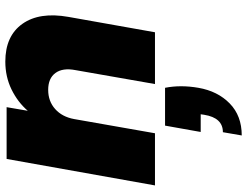

<svg xmlns="http://www.w3.org/2000/svg" viewBox="-124 -482 934 726"><g transform="rotate(-90 343.0 -119.0)"><path d="M231 38.1H374Q385.7 96.7 374 164.1Q361.3 237.3 314.7 282.7Q268.1 328.1 193.8 328.1L206.1 256.8Q260.7 256.8 272 186L273.9 172.9H207ZM388.2 0 440.9 -300.8Q450.2 -349.1 429.9 -376.5Q409.7 -403.8 366.2 -403.8Q323.2 -403.8 293.7 -377.4Q264.2 -351.1 255.9 -306.2L202.1 0H4.9L105 -561H300.8L287.1 -481Q319.8 -519 367.9 -542.5Q416 -565.9 473.1 -565.9Q569.8 -565.9 615.7 -501.5Q661.6 -437 642.1 -327.1L584 0Z"/></g></svg>

Font: Poppins ExtraBold
Style: Italic
Weight: 800
Italic angle: -10°
Designer: Ninad Kale (Devanagari), Jonny Pinhorn (Latin)
Foundry: Indian Type Foundry
Version: Version 3.200;PS 1.000;hotconv 16.6.54;makeotf.lib2.5.65590